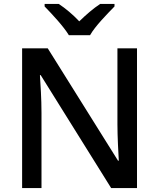

<svg xmlns="http://www.w3.org/2000/svg" viewBox="-20 -961 813 981"><path d="M565 -941H492C457 -918 421 -887 385 -852C352 -887 315 -918 280 -941H208V-928C245 -890 305 -826 332 -781H440C465 -826 528 -890 565 -928ZM680 0V-714H580V-325C580 -263 585 -175 587 -140H583L224 -714H93V0H192V-385C192 -455 187 -530 184 -577H188L548 0Z"/></svg>

Font: Noto Sans Cherokee Medium
Style: Regular
Weight: 500
Designer: Monotype Design Team
Foundry: Monotype Imaging Inc.
Version: Version 2.001